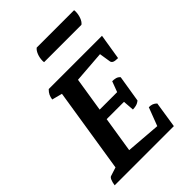

<svg xmlns="http://www.w3.org/2000/svg" viewBox="-244 -963 1073 1073"><g transform="rotate(-45 293.0 -426.0)"><path d="M13.8 0Q17.2 -21.9 22.9 -35.1Q28.5 -48.4 36.1 -50.9L104.7 -72.9L85.5 -52.4L169.6 -585.8L183.3 -565.7L106.1 -585.9Q108.6 -602.6 114.5 -615.4Q120.4 -628.1 133.6 -641H554.6L530 -489.3Q506.4 -489.3 496.7 -494Q487 -498.7 485 -507.7L472.6 -586L484.1 -577L275.9 -561.2L287.9 -574.2L252.3 -349.5L244.3 -358.4H400.8L388.5 -349.5L415.5 -421.2Q429.3 -421.2 442 -418Q454.8 -414.9 464.9 -403.6L439.2 -245Q426.2 -234.2 411.9 -230.8Q397.6 -227.4 385.5 -227.4L379.8 -302.1L391.2 -293.1H234.2L245.2 -302.5L208.6 -71.4L200.6 -82.4L423.3 -64.9L409.3 -47.8L457.4 -173.7Q473.7 -173.7 484.4 -169.4Q495.2 -165.2 505.6 -155L481.6 0ZM516.6 -765.5H221.5Q220.5 -768.4 220.5 -775.7Q220.5 -800 229 -821.6Q237.5 -843.1 250.2 -852.4H545.4Q545.4 -850.9 545.9 -848.2Q546.4 -845.6 546.4 -842.7Q546.4 -818.8 538.3 -797Q530.3 -775.3 516.6 -765.5Z"/></g></svg>

Font: Petrona
Style: Italic
Weight: 400
Italic angle: -9°
Designer: Ringo R. Seeber
Foundry: Ringo R. Seeber
Version: Version 2.001; ttfautohint (v1.8.3)